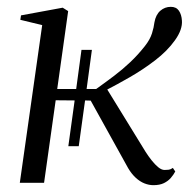

<svg xmlns="http://www.w3.org/2000/svg" viewBox="-20 -535 553 562"><path d="M429 7Q416 7 402.8 1.8Q389.5 -3.5 377.2 -14.8Q365 -26 355 -43L245.5 -240.5L229 -241L210.5 -107H180L198.5 -241L143 -241.5L109 0H38L103.5 -461.5L39.5 -477L41.5 -490L163.5 -512.5L179.5 -502.5L147.5 -274.5H203L218.5 -389H249L233.5 -274.5H261.5Q289.5 -294.5 314.2 -313.2Q339 -332 361.2 -353Q383.5 -374 404 -400Q419 -419 424.8 -437.2Q430.5 -455.5 432 -469.5Q436 -492 449.2 -503.5Q462.5 -515 480 -515Q496 -515 503.8 -503.5Q511.5 -492 512.5 -474.5Q513.5 -462 508.5 -447.5Q503.5 -433 492 -417Q470 -386 433.8 -358.2Q397.5 -330.5 359.5 -308.8Q321.5 -287 294 -273L406.5 -90Q414.5 -77.5 424 -65.5Q433.5 -53.5 443.2 -45.5Q453 -37.5 461.5 -37.5Q468.5 -37.5 474 -38.2Q479.5 -39 486 -43.5L493 -33Q488 -23.5 480 -14.2Q472 -5 459.8 1Q447.5 7 429 7Z"/></svg>

Font: Merriweather 144pt Light
Style: Italic
Weight: 300
Italic angle: -7.8°
Version: Version 2.101